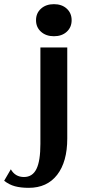

<svg xmlns="http://www.w3.org/2000/svg" viewBox="-92 -718 433 922"><path d="M81 -621Q81 -655 105 -676.5Q129 -698 167 -698Q205 -698 228.5 -676.5Q252 -655 252 -621Q252 -587 228.5 -565.5Q205 -544 167 -544Q129 -544 105 -565.5Q81 -587 81 -621ZM-72 150 -40 95Q-19 132 23 132Q64 132 83 93.5Q102 55 102 -27V-490H231V-53Q231 59 182.5 121.5Q134 184 46 184Q8 184 -20 176.5Q-48 169 -72 150Z"/></svg>

Font: Fahkwang SemiBold
Style: Regular
Weight: 600
Designer: Suppakit Chalermlarp | Katatrad Co.,Ltd.
Foundry: Cadson Demak Co.,Ltd.
Version: Version 1.000; ttfautohint (v1.6)